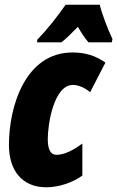

<svg xmlns="http://www.w3.org/2000/svg" viewBox="-20 -786 498 816"><path d="M139 -618 137 -606H241C259 -620 282 -642 311 -672C327 -644 342 -622 356 -606H455L458 -620C438 -662 413 -727 404 -766H259C221 -712 182 -662 139 -618ZM177 10C234 10 294 -13 330 -40V-176C287 -144 250 -128 220 -128C195 -128 183 -151 183 -195C183 -259 209 -425 290 -425C314 -425 343 -412 363 -394L428 -520C387 -549 343 -563 288 -563C89 -563 18 -336 18 -170C18 -60 75 10 177 10Z"/></svg>

Font: Noto Sans ExtraCondensed Black
Style: Italic
Weight: 900
Width: 2
Italic angle: -12°
Designer: Monotype Design Team
Foundry: Monotype Imaging Inc.
Version: Version 2.013